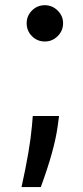

<svg xmlns="http://www.w3.org/2000/svg" viewBox="-20 -552 322 749"><path d="M84 -461.4Q84 -490.2 104.7 -511Q125.5 -531.7 154.8 -531.7Q183.6 -531.7 204.8 -511Q226.1 -490.2 226.1 -461.4Q226.1 -432.1 205.1 -411.1Q184.1 -390.1 154.8 -390.1Q125.5 -390.1 104.7 -410.9Q84 -431.6 84 -461.4ZM210.4 -99.6 205.1 -60.5Q192.9 31.7 139.2 177.7H64Q96.7 30.3 104.5 -59.6L107.9 -99.6Z"/></svg>

Font: Interop Med
Style: Regular
Weight: 500
Designer: Rasmus Andersson, Google, Jang Haemin
Foundry: jhaemin
Version: Version 1.007